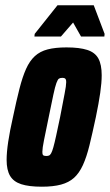

<svg xmlns="http://www.w3.org/2000/svg" viewBox="-20 -697 415 725"><path d="M138 8Q89 8 60 -1.5Q31 -11 18 -33Q5 -55 5 -93Q5 -122 11 -162Q17 -202 29 -255Q42 -317 53.5 -362Q65 -407 78.5 -437Q92 -467 111.5 -485Q131 -503 160 -510.5Q189 -518 231 -518Q280 -518 309.5 -508.5Q339 -499 351.5 -476Q364 -453 364 -413Q364 -385 358.5 -346.5Q353 -308 342 -255Q329 -194 318 -149Q307 -104 293 -73.5Q279 -43 259.5 -25.5Q240 -8 210.5 0Q181 8 138 8ZM154 -108Q160 -108 164.5 -109.5Q169 -111 173 -118Q177 -125 181.5 -141Q186 -157 192 -184.5Q198 -212 207 -255Q218 -313 224 -343.5Q230 -374 230 -387Q230 -395 228 -398Q226 -401 223 -402Q220 -403 215 -403Q207 -403 202.5 -400Q198 -397 193 -383.5Q188 -370 181.5 -339.5Q175 -309 164 -255Q152 -197 146 -167Q140 -137 140 -124Q140 -116 141.5 -113Q143 -110 146.5 -109Q150 -108 154 -108ZM110 -559 111 -569 197 -677H334L375 -569L374 -559H286L256 -612L210 -559Z"/></svg>

Font: Saira ExtraCondensed Black
Style: Italic
Weight: 900
Width: 2
Italic angle: -12°
Designer: Hector Gatti with collaboration of the Omnibus-Type team
Foundry: Omnibus-Type
Version: Version 1.101